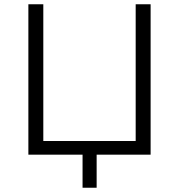

<svg xmlns="http://www.w3.org/2000/svg" viewBox="-20 -725 839 900"><path d="M367 155V0H113V-705H183V-64H616V-705H686V0H433V155Z"/></svg>

Font: Nunito Sans 7pt Light
Style: Regular
Weight: 300
Designer: Vernon Adams
Foundry: Vernon Adams
Version: Version 3.101;gftools[0.9.27]